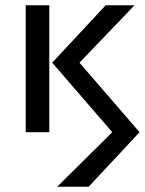

<svg xmlns="http://www.w3.org/2000/svg" viewBox="-20 -504 554 732"><path d="M78 -484H168V0H78ZM383 -484H493L283 -265L512 0L318 208H198L408 0L179 -265Z"/></svg>

Font: Play
Style: Regular
Weight: 400
Designer: Jonas Hecksher (Cyrillic expansion: Cyreal)
Foundry: Jonas Hecksher, Playtype, e-types AS
Version: Version 2.101; ttfautohint (v1.5.65-e2d9)